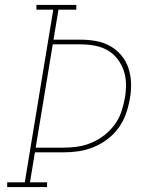

<svg xmlns="http://www.w3.org/2000/svg" viewBox="-20 -755 640 775"><path d="M9 0V-19H80L195 -716H127V-735H288V-716H216L196 -595H304Q336 -595 367 -589.5Q398 -584 424 -569.5Q450 -555 469.5 -532Q489 -509 498.5 -480Q508 -451 509 -419.5Q510 -388 504 -356Q499 -326 488.5 -296Q478 -266 459 -239.5Q440 -213 413.5 -193Q387 -173 357.5 -161Q328 -149 297.5 -144.5Q267 -140 236 -140H121L101 -19H170V0ZM124 -159H236Q264 -159 292.5 -163Q321 -167 348.5 -178.5Q376 -190 400 -208.5Q424 -227 442 -251Q460 -275 469.5 -303Q479 -331 484 -359Q489 -388 488.5 -416.5Q488 -445 479 -471Q470 -497 453 -518.5Q436 -540 412.5 -553Q389 -566 361 -571Q333 -576 304 -576H193Z"/></svg>

Font: Iosevka Curly Slab ThEx
Style: Italic
Weight: 100
Width: 7
Italic angle: -9°
Monospace: yes
Designer: Belleve Invis
Foundry: Belleve Invis
Version: Version 11.1.0; ttfautohint (v1.8.3)